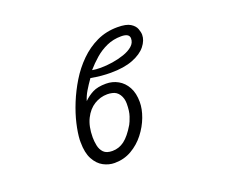

<svg xmlns="http://www.w3.org/2000/svg" viewBox="-112 -856 1225 1035"><g transform="rotate(-20 500.0 -338.5)"><path d="M248 -179Q250 -218 262 -270Q274 -322 297 -378.5Q320 -435 352.5 -488.5Q385 -542 429 -585.5Q473 -629 527 -654.5Q581 -680 646 -680Q696 -680 719.5 -665.5Q743 -651 750.5 -631Q758 -611 758 -596Q758 -564 733 -532.5Q708 -501 657 -481Q606 -461 529 -461Q504 -461 476 -463.5Q448 -466 416 -472Q394 -441 378.5 -415Q363 -389 355 -362Q378 -385 407 -400Q436 -415 484 -415Q521 -415 552.5 -397.5Q584 -380 603 -345.5Q622 -311 622 -260Q622 -220 605 -174.5Q588 -129 556.5 -88.5Q525 -48 481 -22.5Q437 3 383 3Q350 3 319 -13.5Q288 -30 268 -67Q248 -104 248 -164ZM439 -509Q449 -507 461.5 -506Q474 -505 488 -505Q520 -505 555.5 -510.5Q591 -516 623 -527Q655 -538 675 -555.5Q695 -573 695 -598Q695 -627 648 -627Q603 -627 565 -610Q527 -593 496 -566Q465 -539 439 -509ZM526 -163Q534 -177 543.5 -205Q553 -233 553 -276Q553 -306 538.5 -328.5Q524 -351 498 -356Q485 -359 471 -359Q431 -359 396 -337.5Q361 -316 339.5 -273Q318 -230 318 -167Q318 -144 323 -119.5Q328 -95 344 -78.5Q360 -62 394 -62Q432 -62 463 -85.5Q494 -109 526 -163Z"/></g></svg>

Font: QiushuiShotai Bright
Style: Regular
Weight: 400
Designer: Christian Thalmann (Catharsis Fonts)
Version: Version 1.250;